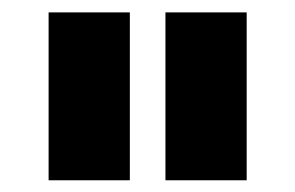

<svg xmlns="http://www.w3.org/2000/svg" viewBox="-20 -721 486 316"><path d="M60 -700.6H193.7V-424.3H60ZM252.3 -700.6H386V-424.3H252.3Z"/></svg>

Font: Alexandria
Style: Regular
Weight: 400
Designer: Mohamed Gaber
Foundry: Kief Type Foundry
Version: Version 5.100